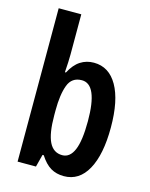

<svg xmlns="http://www.w3.org/2000/svg" viewBox="-116 -834 718 919"><g transform="rotate(15 243.0 -375.0)"><path d="M171 -560Q171 -544 170 -522Q169 -500 167 -472H172Q194 -514 223.5 -533Q253 -552 290 -552Q365 -552 406.5 -479.5Q448 -407 448 -273Q448 -139 407 -64.5Q366 10 290 10Q253 10 225 -6.5Q197 -23 172 -62H166L150 0H59V-760H171ZM256 -456Q206 -456 188.5 -409Q171 -362 171 -284V-260Q171 -170 192 -127.5Q213 -85 257 -85Q295 -85 314.5 -131Q334 -177 334 -274Q334 -456 256 -456Z"/></g></svg>

Font: Noto Sans Arabic ExtCond SemBd
Style: Regular
Weight: 600
Width: 2
Designer: Monotype Design Team, Nadine Chahine, Nizar Qandah and Khaled Hosny
Foundry: Monotype Imaging Inc.
Version: Version 2.012; ttfautohint (v1.8.4.7-5d5b)